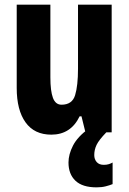

<svg xmlns="http://www.w3.org/2000/svg" viewBox="-20 -570 554 827"><path d="M461 -550V0H348L331 -69H323Q285 10 201 10Q128 10 90 -43Q52 -96 52 -191V-550H197V-237Q197 -178 208 -148.5Q219 -119 245 -119Q291 -119 303.5 -160Q316 -201 316 -274V-550ZM386 98Q386 116 396.5 128Q407 140 427 140Q440 140 449 137Q458 134 465 130V223Q453 228 435.5 232.5Q418 237 396 237Q335 237 305 208.5Q275 180 275 130Q275 95 294.5 57Q314 19 362 -16L438 0Q406 33 396 54Q386 75 386 98Z"/></svg>

Font: Noto Sans Arabic ExtCond ExtBd
Style: Regular
Weight: 800
Width: 2
Designer: Monotype Design Team, Nadine Chahine, Nizar Qandah and Khaled Hosny
Foundry: Monotype Imaging Inc.
Version: Version 2.012; ttfautohint (v1.8.4.7-5d5b)